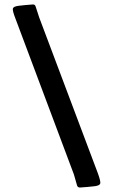

<svg xmlns="http://www.w3.org/2000/svg" viewBox="-20 -788 506 857"><path d="M139 -759 155 -710 417 -14Q430 22 427.5 31Q425 40 404 43Q386 45 370 46.5Q354 48 337 49Q327 49 324 40L310 -9L49 -705Q35 -741 37.5 -750Q40 -759 62 -762Q78 -764 94 -765.5Q110 -767 126 -768Q136 -769 139 -759Z"/></svg>

Font: Hahmlet
Style: Bold
Weight: 700
Designer: Minjoo Ham & Mark Frömberg
Foundry: hypertype
Version: Version 1.002; ttfautohint (v1.8.3)